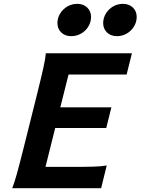

<svg xmlns="http://www.w3.org/2000/svg" viewBox="-20 -984 735 1004"><path d="M562.5 -422.9 535.6 -314.5H268.6L217.8 -111.3H343.8Q425.3 -111.3 468 -112.5Q510.7 -113.8 538.1 -118.7L508.8 0H43.9Q54.7 -26.4 68.1 -74.5Q81.5 -122.6 103.5 -210.4L174.8 -495.6Q196.8 -584 207.3 -631.8Q217.8 -679.7 219.7 -705.6H669.9L642.1 -594.2H338.4L295.4 -422.9ZM591.3 -794.9Q559.6 -794.9 539.6 -814.2Q519.5 -833.5 519.5 -863.3Q519.5 -889.6 533.4 -912.8Q547.4 -936 571 -950Q594.7 -963.9 623 -963.9Q654.8 -963.9 674.8 -944.6Q694.8 -925.3 694.8 -895.5Q694.8 -869.1 680.9 -845.9Q667 -822.8 643.3 -808.8Q619.6 -794.9 591.3 -794.9ZM352.1 -794.9Q320.3 -794.9 300.3 -814.2Q280.3 -833.5 280.3 -863.3Q280.3 -889.6 294.2 -912.8Q308.1 -936 332 -950Q356 -963.9 384.3 -963.9Q416 -963.9 436 -944.6Q456.1 -925.3 456.1 -895.5Q456.1 -868.7 442.1 -845.5Q428.2 -822.3 404.3 -808.6Q380.4 -794.9 352.1 -794.9Z"/></svg>

Font: Lesson One
Style: Bold Italic
Weight: 700
Italic angle: -14°
Designer: But Ko, Victor Gaultney, Annie Olsen, Julie Remington, Don Collingsworth, Eric Hays, Becca Hirsbrunner
Version: Version 1.100